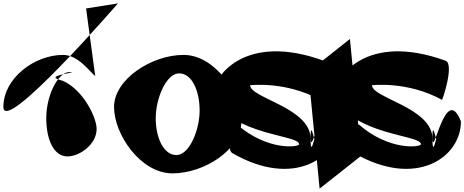

<svg xmlns="http://www.w3.org/2000/svg" viewBox="-66 -919 2740 1133"><path d="M-46 -288C-46 -119 630 -899 630 -899L442 -869L496 -470C464 -495 396 -595 306 -595C137 -595 -46 -457 -46 -288ZM207 -222C207 -90 254 4 332 4C410 4 525 -81 501 -186C477 -292 382 -422 286 -448C190 -474 415 -494 345 -494C275 -494 207 -354 207 -222Z M607 -288C607 -125 764 104 952 104C1140 104 1358 -37 1358 -200C1358 -363 1205 -595 1017 -595C829 -595 607 -451 607 -288ZM853 -222C853 -338 915 -486 991 -486C1067 -486 1112 -383 1112 -267C1112 -151 1051 -4 975 -4C899 -4 853 -106 853 -222Z M1187 -348C1304 -118 1699 -125 1699 -68C1699 -50 1513 -27 1333 -184C1333 -200 1259 -50 1304 -16C1670 196 1935 10 1935 -202C1843 -440 1767 46 1767 -112C1767 -250 1808 46 1808 -112V-100C1808 -238 1767 58 1767 -100C1767 -284 1410 -340 1410 -416C1410 -416 1619 -442 1823 -330C1823 -318 1897 -537 1846 -560C1378 -731 1187 -468 1187 -348Z M1753 -494 1820 194 2066 0 1999 -689Z M1906 -348C2023 -118 2418 -125 2418 -68C2418 -50 2232 -27 2052 -184C2052 -200 1978 -50 2023 -16C2389 196 2654 10 2654 -202C2562 -440 2486 46 2486 -112C2486 -250 2527 46 2527 -112V-100C2527 -238 2486 58 2486 -100C2486 -284 2129 -340 2129 -416C2129 -416 2338 -442 2542 -330C2542 -318 2616 -537 2565 -560C2097 -731 1906 -468 1906 -348Z"/></svg>

Font: Chaingun
Style: Regular
Weight: 400
Version: Version 0.91